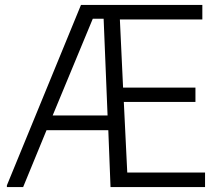

<svg xmlns="http://www.w3.org/2000/svg" viewBox="-20 -760 901 780"><path d="M194 -291H417L401 -684H357ZM8 -7 309 -740H802V-681H467L480 -404H774V-346H483L497 -59H813V0H429L420 -231H169L74 0H8Z"/></svg>

Font: EncodeSans
Style: Light
Weight: 300
Designer: Pablo Impallari, Andres Torresi
Foundry: Pablo Impallari, Andres Torresi
Version: Version 1.000; ttfautohint (v1.4.1)